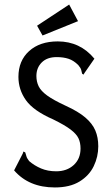

<svg xmlns="http://www.w3.org/2000/svg" viewBox="-20 -814 490 844"><path d="M221 10Q107 10 42 -65L80 -139L83 -148L91 -144Q94 -136 96 -127.5Q98 -119 108 -106Q131 -86 160.5 -73.5Q190 -61 227 -61Q274 -61 304 -88.5Q334 -116 334 -161Q334 -187 325 -206Q316 -225 290.5 -244.5Q265 -264 214 -289Q127 -327 94 -373.5Q61 -420 61 -476Q61 -547 108 -589.5Q155 -632 234 -632Q332 -632 395 -556L352 -494L347 -486L341 -490Q339 -498 337 -506.5Q335 -515 324 -528Q304 -548 281.5 -555.5Q259 -563 229 -563Q187 -563 163.5 -539.5Q140 -516 140 -480Q140 -455 150 -434.5Q160 -414 187.5 -394Q215 -374 269 -349Q324 -324 355 -297.5Q386 -271 399 -240.5Q412 -210 412 -171Q412 -125 392 -83.5Q372 -42 329.5 -16Q287 10 221 10ZM167 -658 143 -701 284 -794 323 -721Z"/></svg>

Font: Inconsolata SemiCondensed Medium
Style: Regular
Weight: 500
Width: 4
Monospace: yes
Designer: Raph Levien, Cyreal, Brenton Simpson
Foundry: Raph Levien, Cyreal, Google
Version: Version 3.001; ttfautohint (v1.8.2.53-6de2)